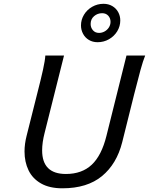

<svg xmlns="http://www.w3.org/2000/svg" viewBox="-20 -996 797 1028"><path d="M698.2 -490.7 634.3 -234.4Q605 -118.2 525.9 -53Q446.8 12.2 314 12.2Q245.1 12.2 199.7 -13.7Q154.3 -39.6 132.8 -84.2Q111.3 -128.9 111.3 -185.1Q111.3 -225.6 122.6 -269.5L178.2 -490.7Q199.2 -572.3 210.2 -622.3Q221.2 -672.4 222.7 -698.7H322.8L218.8 -284.2Q205.6 -232.9 205.6 -190.9Q205.6 -64.5 333 -64.5Q418.5 -64.5 471.2 -114Q523.9 -163.6 549.8 -268.1L657.2 -698.7H757.3Q746.1 -671.4 732.2 -621.1Q718.3 -570.8 698.2 -490.7ZM571.8 -879.4Q571.8 -898.4 559.6 -911.9Q547.4 -925.3 526.9 -925.3Q502 -925.3 483.6 -909.4Q465.3 -893.6 465.3 -867.7Q465.3 -848.1 477.5 -834Q489.7 -819.8 510.3 -819.8Q525.9 -819.8 540 -827.6Q554.2 -835.4 563 -849.1Q571.8 -862.8 571.8 -879.4ZM534.2 -975.6Q560.5 -975.6 581.1 -963.6Q601.6 -951.7 612.8 -931.2Q624 -910.6 624 -886.7Q624 -855.5 607.7 -828.6Q591.3 -801.8 563.5 -785.9Q535.6 -770 502.4 -770Q476.1 -770 455.8 -782.2Q435.5 -794.4 424.6 -815.2Q413.6 -835.9 413.6 -859.9Q413.6 -890.6 429.7 -917.2Q445.8 -943.8 473.6 -959.7Q501.5 -975.6 534.2 -975.6Z"/></svg>

Font: Lesson One
Style: Italic
Weight: 400
Italic angle: -14°
Designer: But Ko, Victor Gaultney, Annie Olsen, Julie Remington, Don Collingsworth, Eric Hays, Becca Hirsbrunner
Version: Version 1.100